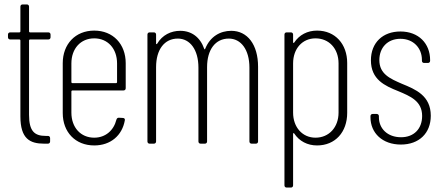

<svg xmlns="http://www.w3.org/2000/svg" viewBox="-20 -648 1997 866"><path d="M208 -480V-492C208 -498 204 -502 198 -502H115C113 -502 111 -504 111 -506V-618C111 -624 107 -628 101 -628H82C76 -628 72 -624 72 -618V-506C72 -504 70 -502 68 -502H26C20 -502 16 -498 16 -492V-480C16 -474 20 -470 26 -470H68C70 -470 72 -468 72 -466V-123C72 -22 115 0 179 0H196C202 0 206 -4 206 -10V-25C206 -31 202 -35 196 -35H186C136 -35 111 -56 111 -130V-466C111 -468 113 -470 115 -470H198C204 -470 208 -474 208 -480Z M547 -250V-363C547 -449 490 -510 405 -510C320 -510 263 -449 263 -363V-138C263 -52 320 8 405 8C479 8 531 -37 543 -105C545 -112 540 -116 534 -116L516 -117C510 -117 507 -114 505 -108C493 -60 456 -27 405 -27C344 -27 302 -73 302 -140V-236C302 -238 304 -240 306 -240H537C543 -240 547 -244 547 -250ZM405 -475C466 -475 508 -429 508 -362V-277C508 -275 506 -273 504 -273H306C304 -273 302 -275 302 -277V-362C302 -429 344 -475 405 -475Z M1023 -509C973 -509 928 -483 906 -429C904 -425 902 -424 901 -428C883 -480 844 -509 793 -509C751 -509 712 -490 689 -451C687 -448 684 -448 684 -452V-492C684 -498 680 -502 674 -502H655C649 -502 645 -498 645 -492V-10C645 -4 649 0 655 0H674C680 0 684 -4 684 -10V-345C684 -425 722 -474 782 -474C837 -474 875 -424 875 -343V-10C875 -4 879 0 885 0H904C910 0 914 -4 914 -10V-345C914 -425 952 -474 1012 -474C1067 -474 1105 -424 1105 -343V-10C1105 -4 1109 0 1115 0H1134C1140 0 1144 -4 1144 -10V-347C1144 -447 1096 -509 1023 -509Z M1410 -510C1367 -510 1330 -491 1307 -456C1304 -453 1302 -454 1302 -458V-492C1302 -498 1298 -502 1292 -502H1273C1267 -502 1263 -498 1263 -492V188C1263 194 1267 198 1273 198H1292C1298 198 1302 194 1302 188V-44C1302 -48 1305 -49 1307 -46C1330 -11 1367 8 1410 8C1492 8 1546 -52 1546 -139V-364C1546 -449 1492 -510 1410 -510ZM1507 -362V-140C1507 -74 1464 -27 1403 -27C1344 -27 1302 -74 1302 -140V-362C1302 -429 1344 -475 1403 -475C1464 -475 1507 -429 1507 -362Z M1788 4C1870 4 1923 -47 1923 -126C1923 -217 1854 -245 1793 -270C1740 -293 1691 -314 1691 -377C1691 -433 1728 -473 1786 -473C1845 -473 1883 -431 1883 -378V-374C1883 -368 1887 -364 1893 -364H1910C1916 -364 1920 -368 1920 -374V-377C1920 -452 1868 -506 1786 -506C1707 -506 1653 -456 1653 -376C1653 -289 1716 -261 1776 -237C1831 -214 1884 -192 1884 -125C1884 -67 1847 -29 1789 -29C1727 -29 1689 -69 1689 -119V-124C1689 -130 1685 -134 1679 -134H1661C1655 -134 1651 -130 1651 -124V-119C1651 -48 1705 4 1788 4Z"/></svg>

Font: Barlow Condensed ExtraLight
Style: Regular
Weight: 275
Width: 3
Designer: Jeremy Tribby
Foundry: Tribby Type
Version: Version 1.422;hotconv 1.0.109;makeotfexe 2.5.65596